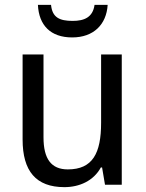

<svg xmlns="http://www.w3.org/2000/svg" viewBox="-20 -760 599 790"><path d="M423 -740H369C362 -689 327 -674 279 -674C225 -674 195 -688 190 -740H136C140 -656 188 -606 277 -606C365 -606 418 -659 423 -740ZM481 -536H396V-255C396 -129 361 -63 259 -63C191 -63 159 -106 159 -195V-536H73V-186C73 -56 128 10 245 10C307 10 365 -16 395 -71H400L412 0H481Z"/></svg>

Font: Noto Sans Sinhala UI SemiCondensed
Style: Regular
Weight: 400
Width: 4
Designer: Jelle Bosma - Monotype Design Team
Foundry: Monotype Imaging Inc.
Version: Version 2.006